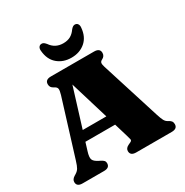

<svg xmlns="http://www.w3.org/2000/svg" viewBox="-203 -1076 1194 1239"><g transform="rotate(-30 394.0 -456.5)"><path d="M259 -34Q259 0 216.5 0H56.5Q14 0 14 -34Q14 -54 36.5 -68L47 -74.5Q63.5 -84.5 72.8 -99.2Q82 -114 93 -150.5L221 -564Q230 -593.5 227.5 -606.8Q225 -620 207 -628.5Q193 -635.5 187.2 -644.5Q181.5 -653.5 181.5 -666Q181.5 -700 224.5 -700H546Q589 -700 589 -666Q589 -641 565 -629.5Q552.5 -623.5 550.2 -613.2Q548 -603 555 -581L692.5 -145.5Q703 -112 711.5 -96.2Q720 -80.5 734 -73.5Q751.5 -64.5 757.5 -56Q763.5 -47.5 763.5 -34Q763.5 0 720.5 0H456.5Q413.5 0 413.5 -34Q413.5 -56 439.5 -68L455.5 -75.5Q468.5 -81.5 466.5 -91.8Q464.5 -102 457.5 -125L428 -223.5H206.5L188 -163.5Q176 -125.5 181.8 -107.8Q187.5 -90 219.5 -74L233.5 -67Q245 -61 252 -53.8Q259 -46.5 259 -34ZM229.5 -298H405.5L318.5 -585.5ZM401.5 -845Q433.5 -845 455.5 -857Q477.5 -869 494.5 -893.5Q510 -913 524.5 -913Q539 -913 546.2 -902.5Q553.5 -892 551.5 -875Q546 -809 504.5 -773.5Q463 -738 401.5 -738Q340 -738 298.5 -773.5Q257 -809 251.5 -875Q249.5 -892 256.8 -902.5Q264 -913 278 -913Q287 -913 293.8 -908Q300.5 -903 308.5 -893.5Q342 -845 401.5 -845Z"/></g></svg>

Font: Fraunces 9pt S000 Black
Style: Regular
Weight: 900
Version: Version 1.000; ttfautohint (v1.8.3)